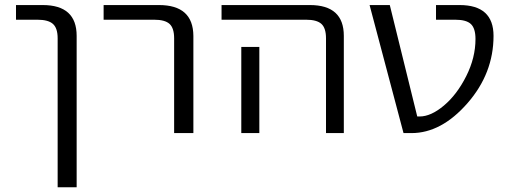

<svg xmlns="http://www.w3.org/2000/svg" viewBox="-20 -540 2066 779"><path d="M44.9 -460V-519.5H153.3Q291 -519.5 291 -394.5V219.7H213.9V-384.8Q213.9 -425.8 194.8 -442.9Q175.8 -460 131.8 -460Z M400.4 -460V-519.5H625Q763.7 -519.5 764.6 -394.5V0H686.5V-384.8Q686.5 -425.8 668 -442.9Q649.4 -460 605.5 -460Z M1032.2 -349.6V-73.2V0H959V-73.2V-349.6ZM878.9 -460V-519.5H1237.3Q1375 -519.5 1375 -394.5V0H1302.7V-384.8Q1302.7 -425.8 1284.2 -442.9Q1265.6 -460 1221.7 -460Z M1682.6 -67.4Q1728.5 -67.4 1781.2 -111.8Q1834 -156.2 1871.6 -231Q1909.2 -305.7 1909.2 -381.8Q1909.2 -424.8 1890.6 -442.4Q1872.1 -460 1827.1 -460H1749V-519.5H1844.7Q1982.4 -519.5 1982.4 -394.5Q1982.4 -242.2 1876.5 -121.1Q1770.5 0 1649.4 0H1617.2L1479.5 -519.5H1561.5L1672.9 -67.4Z"/></svg>

Font: Gen Shin Gothic Normal
Style: Regular
Weight: 300
Designer: [Source Han Sans]
Ryoko NISHIZUKA  (kana & ideographs); Paul D. Hunt (Latin, Greek & Cyrillic); Wenlong ZHANG  (bopomofo
Version: Version 1.002.20150607